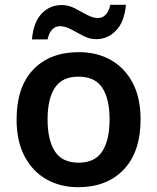

<svg xmlns="http://www.w3.org/2000/svg" viewBox="-20 -769 654 799"><path d="M565 -272Q565 -137 495 -63.5Q425 10 305 10Q231 10 173 -23Q115 -56 82 -119Q49 -182 49 -272Q49 -407 118.5 -479.5Q188 -552 308 -552Q383 -552 441 -519.5Q499 -487 532 -424.5Q565 -362 565 -272ZM178 -272Q178 -186 208.5 -139Q239 -92 307 -92Q375 -92 405.5 -139Q436 -186 436 -272Q436 -358 405.5 -404Q375 -450 306 -450Q239 -450 208.5 -404Q178 -358 178 -272ZM113 -605Q119 -676 153 -712Q187 -748 237 -748Q265 -748 291 -734.5Q317 -721 341.5 -707.5Q366 -694 388 -694Q406 -694 419.5 -707.5Q433 -721 439 -749H504Q498 -679 463.5 -642.5Q429 -606 380 -606Q353 -606 327 -619.5Q301 -633 276.5 -646.5Q252 -660 229 -660Q211 -660 197.5 -646.5Q184 -633 178 -605Z"/></svg>

Font: Noto Sans Hanifi Rohingya SemiBold
Style: Regular
Weight: 600
Version: Version 2.101